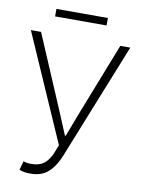

<svg xmlns="http://www.w3.org/2000/svg" viewBox="-88 -839 667 911"><g transform="rotate(10 245.5 -383.5)"><path d="M123 12Q105 12 93.5 10Q82 8 69 3L81 -40Q96 -34 118 -34Q156 -34 178 -50Q200 -66 216 -101L233 -144L7 -659H56L206 -307L253 -194H257L300 -307L438 -659H486L263 -102Q242 -48 209.5 -18Q177 12 123 12ZM109 -743V-779H357V-743Z"/></g></svg>

Font: Giro Light
Style: Regular
Weight: 300
Designer: Paul D. Hunt
Foundry: Adobe Systems Incorporated
Version: Version 1.000;PS 1.0;hotconv 1.0.88;makeotf.lib2.5.647800